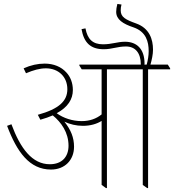

<svg xmlns="http://www.w3.org/2000/svg" viewBox="-20 -950 884 975"><path d="M239 -89C309 -89 356 -137 356 -205C356 -251 340 -291 307 -332C335 -319 367 -311 401 -311C440 -311 472 -321 496 -336V-11L518 5H523V-598H705V-11L727 5H732V-598H844V-603L832 -622H744C751 -646 757 -674 757 -698C757 -750 739 -807 671 -831C618 -850 593 -863 593 -897C593 -907 594 -917 597 -927L576 -930C572 -914 570 -902 570 -890C570 -851 604 -829 658 -811C722 -789 735 -738 735 -690C735 -668 731 -644 725 -622H713C714 -624 714 -626 714 -627C714 -703 673 -738 615 -738C576 -738 548 -725 503 -725C450 -725 424 -752 414 -806L394 -802C406 -734 439 -700 507 -700C550 -700 575 -714 620 -714C667 -714 695 -681 695 -623V-622H383V-617L395 -598H496V-369C469 -347 435 -335 395 -335C348 -335 302 -350 268 -375C325 -406 350 -446 350 -493C350 -528 338 -560 317 -582C291 -611 252 -627 207 -627C171 -627 136 -619 100 -603L112 -578C150 -594 182 -603 213 -603C277 -603 322 -560 322 -497C322 -437 280 -397 172 -367L185 -342C209 -349 230 -356 248 -364C291 -329 328 -277 328 -210C328 -153 294 -116 233 -116C144 -116 84 -195 38 -319L16 -311C66 -178 130 -89 239 -89Z"/></svg>

Font: Noto Serif Devanagari SemiCondensed Thin
Style: Regular
Weight: 100
Width: 4
Designer: Universal Thirst, Indian Type Foundry and the Monotype Design Team
Foundry: Monotype Imaging Inc.
Version: Version 2.004